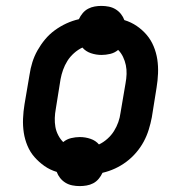

<svg xmlns="http://www.w3.org/2000/svg" viewBox="-20 -585 640 650"><path d="M250 45Q237 45 224.5 42.5Q212 40 201.5 33.5Q191 27 183.5 17.5Q176 8 172 -3Q149 -10 130.5 -23Q112 -36 97 -53Q82 -70 73 -91.5Q64 -113 60.5 -136Q57 -159 58 -183.5Q59 -208 63 -232L80 -332Q83 -353 89.5 -374Q96 -395 107 -414.5Q118 -434 132.5 -451.5Q147 -469 165.5 -482.5Q184 -496 204.5 -505.5Q225 -515 247 -520Q252 -531 260 -540.5Q268 -550 278.5 -555.5Q289 -561 300.5 -563Q312 -565 323 -565Q336 -565 348.5 -562.5Q361 -560 371.5 -553.5Q382 -547 389.5 -537.5Q397 -528 401 -517Q424 -510 443 -497Q462 -484 476.5 -467Q491 -450 500 -428.5Q509 -407 512.5 -384Q516 -361 515 -336.5Q514 -312 510 -288L494 -188Q490 -167 483.5 -146Q477 -125 466.5 -105.5Q456 -86 441 -68.5Q426 -51 408 -37.5Q390 -24 369.5 -14.5Q349 -5 327 0Q322 11 314 20.5Q306 30 295.5 35.5Q285 41 273 43Q261 45 250 45ZM315 -96Q330 -103 343.5 -115Q357 -127 366 -141.5Q375 -156 380.5 -171.5Q386 -187 388 -203L405 -303Q408 -319 408.5 -334.5Q409 -350 406 -364.5Q403 -379 396.5 -392.5Q390 -406 380 -416Q368 -406 353 -402.5Q338 -399 324 -399Q305 -399 287.5 -405Q270 -411 259 -424Q244 -417 230.5 -405Q217 -393 208 -378.5Q199 -364 193.5 -348.5Q188 -333 185 -317L169 -217Q166 -201 165.5 -185.5Q165 -170 167.5 -155.5Q170 -141 177 -127.5Q184 -114 194 -104Q206 -114 221 -117.5Q236 -121 250 -121Q269 -121 286.5 -115Q304 -109 315 -96Z"/></svg>

Font: Iosevka Etoile Semibold
Style: Italic
Weight: 600
Italic angle: -9°
Designer: Belleve Invis
Foundry: Belleve Invis
Version: Version 22.1.2; ttfautohint (v1.8.4)